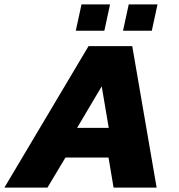

<svg xmlns="http://www.w3.org/2000/svg" viewBox="-52 -854 815 874"><path d="M293 -714 319 -834H449L423 -714ZM508 -714 534 -834H665L639 -714ZM-32 0 351 -644H550L661 0H465L442 -137H246L164 0ZM299 -272H443L411 -461Z"/></svg>

Font: Kanit
Style: Bold Italic
Weight: 700
Italic angle: -12°
Designer: Katatrad Team
Foundry: CadsonDemak
Version: Version 2.000; ttfautohint (v1.8.3)